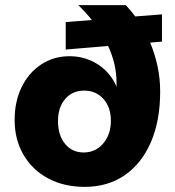

<svg xmlns="http://www.w3.org/2000/svg" viewBox="-20 -720 680 748"><path d="M236 -634 338 -642Q314 -672 285 -700H470Q490 -679 507 -656L611 -664V-558L565 -554Q583 -511 593.5 -463Q604 -415 604 -363Q604 -250 568 -166.5Q532 -83 466 -37.5Q400 8 310 8Q229 8 167.5 -25Q106 -58 71.5 -117Q37 -176 37 -253Q37 -325 64.5 -381Q92 -437 140.5 -469Q189 -501 251 -501Q312 -501 361.5 -469Q411 -437 434 -382Q434 -390 434 -397Q434 -435 425.5 -471Q417 -507 401 -541L236 -527ZM412 -250Q412 -302 383 -334.5Q354 -367 308 -367Q262 -367 234 -334.5Q206 -302 206 -248Q206 -193 233.5 -159.5Q261 -126 306 -126Q352 -126 382 -161Q412 -196 412 -250Z"/></svg>

Font: Overused Grotesk ExtraBold
Style: Italic
Weight: 800
Italic angle: -10°
Version: Version 0.003